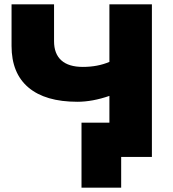

<svg xmlns="http://www.w3.org/2000/svg" viewBox="-20 -720 792 881"><path d="M33 -509V-700H228V-531Q228 -473 261.5 -443Q295 -413 360 -413Q428 -413 482 -436V-700H677V0H536V141H354V-157H482V-280Q404 -253 335 -253Q188 -253 110.5 -318.5Q33 -384 33 -509Z"/></svg>

Font: Chess Sans ExtraBold
Style: Regular
Weight: 800
Designer: Wolf Bōese
Foundry: Wolf Bōese
Version: Version 7.223